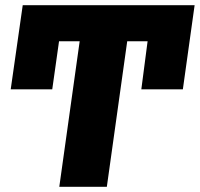

<svg xmlns="http://www.w3.org/2000/svg" viewBox="-20 -715 765 735"><path d="M207 0H389L467 -557H545L521 -373H680L725 -695H67L21 -373H180L206 -557H285Z"/></svg>

Font: Fira Sans ExtraBold
Style: Italic
Weight: 800
Italic angle: -8°
Designer: bBox Type GmbH & Carrois Corporate GbR & Edenspiekermann AG
Foundry: bBox Type GmbH & Carrois Corporate GbR & Edenspiekermann AG
Version: Version 4.301;PS 004.301;hotconv 1.0.88;makeotf.lib2.5.64775